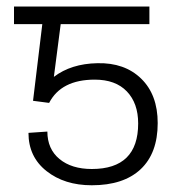

<svg xmlns="http://www.w3.org/2000/svg" viewBox="-20 -548 543 576"><path d="M79.1 -245.6 106.9 -475.6H22V-528.3H428.2V-475.6H162.1L141.6 -317.4Q193.4 -356.9 272 -358.4Q354 -360.4 403.6 -312Q453.1 -263.7 453.1 -178.7Q453.1 -88.4 401.9 -40.3Q350.6 7.8 255.4 7.8Q173.3 7.8 119.4 -34.9Q65.4 -77.6 65.4 -149.4L122.1 -153.3Q122.1 -101.1 158.4 -71Q194.8 -41 255.4 -41Q394.5 -41 394.5 -177.7Q394.5 -238.3 360.6 -273.7Q326.7 -309.1 264.2 -309.1Q163.6 -309.1 127.4 -239.3Z"/></svg>

Font: Roboto Light
Style: Regular
Weight: 300
Designer: Google
Version: Version 2.134; 2016; ttfautohint (v1.6)